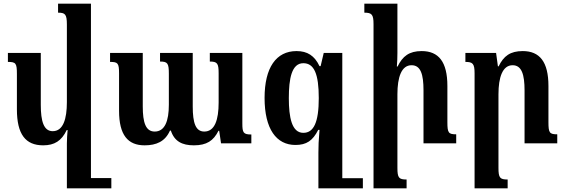

<svg xmlns="http://www.w3.org/2000/svg" viewBox="-20 -780 3077 1045"><path d="M215 11C276 11 315 -13 343 -72H348C346 -48 344 -24 344 0V245H586V189H475V-760H296V-711C334 -711 344 -703 344 -647V-224C344 -133 324 -66 267 -66C218 -66 202 -120 202 -209V-492H23V-443C66 -443 72 -436 72 -378V-185C72 -49 119 11 215 11Z M1122 -492V-445C1163 -445 1170 -435 1170 -381V-222C1170 -128 1149 -64 1092 -64C1045 -64 1029 -110 1029 -201V-492H851V-445C892 -445 899 -436 899 -379V-210C899 -121 877 -64 822 -64C773 -64 757 -113 757 -201V-492H579V-443C621 -443 628 -437 628 -381V-177C628 -45 676 11 767 11C831 11 879 -10 905 -69H910C929 -11 971 11 1035 11C1105 11 1142 -14 1169 -68H1173L1183 0H1348V-48C1304 -48 1299 -58 1299 -109V-492Z M1742 -492 1725 -420H1719C1692 -477 1653 -502 1594 -502C1483 -502 1420 -412 1420 -247C1420 -78 1484 9 1588 9C1648 9 1682 -14 1712 -73H1719C1714 -16 1713 17 1713 51V245H1955V190H1843V-492ZM1631 -57C1568 -57 1552 -141 1552 -246C1552 -351 1567 -436 1631 -436C1690 -436 1715 -377 1715 -246C1715 -113 1687 -57 1631 -57Z M2463 -49C2421 -49 2415 -57 2415 -115V-312C2415 -444 2367 -502 2275 -502C2207 -502 2171 -474 2144 -418H2140C2142 -442 2143 -467 2143 -492V-760H1963V-711C2003 -711 2013 -702 2013 -649V245H2193V197C2151 197 2143 188 2143 134V-267C2143 -360 2165 -425 2220 -425C2270 -425 2285 -375 2285 -288V0H2463Z M3013 -49C2971 -49 2965 -57 2965 -115V-312C2965 -444 2917 -502 2825 -502C2757 -502 2721 -475 2694 -419H2690L2680 -492H2513V-443C2553 -443 2563 -434 2563 -381V245H2743V197C2701 197 2693 188 2693 134V-267C2693 -359 2715 -425 2770 -425C2820 -425 2835 -373 2835 -288V0H3013Z"/></svg>

Font: Noto Serif Armenian Condensed
Style: Bold
Weight: 700
Width: 3
Designer: Monotype Design Team
Foundry: Monotype Imaging Inc.
Version: Version 2.008